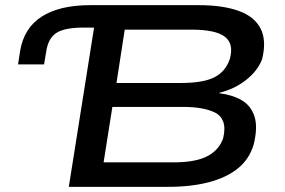

<svg xmlns="http://www.w3.org/2000/svg" viewBox="-20 -725 1107 745"><path d="M247 0 345 -618H305Q232 -618 200 -598Q168 -578 160 -529L151 -475H50L58 -527Q73 -617 142.5 -661Q212 -705 330 -705H750Q844 -705 905.5 -683Q967 -661 991 -614.5Q1015 -568 997 -495Q979 -449 934 -414Q889 -379 831 -365L832 -363Q882 -357 918 -336Q954 -315 967.5 -273Q981 -231 964 -163Q947 -107 903 -71.5Q859 -36 790.5 -18Q722 0 632 0ZM382 -95H653Q740 -95 785.5 -119.5Q831 -144 846 -189Q855 -227 846.5 -251.5Q838 -276 815.5 -287.5Q793 -299 762 -304.5Q731 -310 697 -310H416ZM432 -403H682Q769 -403 812.5 -425.5Q856 -448 872 -497Q888 -555 852.5 -582.5Q817 -610 722 -610H464Z"/></svg>

Font: Nunito Sans 7pt Expanded SemiBold
Style: Italic
Weight: 600
Width: 7
Italic angle: -9°
Designer: Vernon Adams
Foundry: Vernon Adams
Version: Version 3.101;gftools[0.9.27]